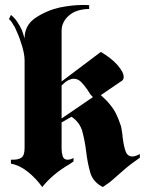

<svg xmlns="http://www.w3.org/2000/svg" viewBox="-20 -737 583 773"><path d="M228 -409 386 -528Q405 -517 423 -503Q441 -489 454 -474Q465 -461 471.5 -449Q478 -437 478 -427Q478 -421 475 -416Q472 -411 465 -408L386 -354Q397 -344 406 -335Q415 -326 422 -317Q438 -298 447.5 -278.5Q457 -259 465 -235Q468 -228 469.5 -217Q471 -206 473 -194Q473 -190 473.5 -185.5Q474 -181 475 -177Q478 -150 485.5 -128.5Q493 -107 513 -107Q519 -107 526.5 -109.5Q534 -112 543 -117V-102Q505 -76 479.5 -53.5Q454 -31 432 -12Q423 -4 413.5 2.5Q404 9 394 16Q354 -4 343 -43.5Q332 -83 327 -126Q322 -168 312 -206Q302 -244 268 -267L228 -244V-138Q228 -122 232.5 -108Q237 -94 252 -94Q257 -94 263 -95.5Q269 -97 276 -101V-87Q272 -84 268 -81.5Q264 -79 260 -76Q224 -55 197.5 -32.5Q171 -10 150 16Q126 -18 92.5 -45Q59 -72 24 -78V-94Q53 -93 66 -102Q79 -111 79 -141V-496Q79 -509 75 -528Q71 -547 64 -567Q59 -583 52.5 -598.5Q46 -614 40 -627Q33 -639 27 -648Q21 -657 16 -660L24 -677Q39 -665 49.5 -649Q60 -633 68 -616Q71 -607 74 -598.5Q77 -590 79 -582Q79 -636 123.5 -665.5Q168 -695 221 -707Q246 -712 269.5 -714.5Q293 -717 312 -717H326Q333 -717 339 -716V-701Q286 -700 257 -674Q228 -648 228 -613ZM228 -260 354 -346Q352 -348 349.5 -351Q347 -354 344 -357Q341 -362 337.5 -367Q334 -372 331 -377Q320 -393 307 -406.5Q294 -420 277 -420Q267 -420 255 -414Q243 -408 228 -393Z"/></svg>

Font: Fette UNZ Fraktur
Style: Regular
Weight: 900
Foundry: UNZ1 Extensions by Catfonts.de
Version: Version 0.000 2012 initial release